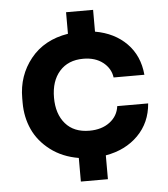

<svg xmlns="http://www.w3.org/2000/svg" viewBox="-52 -772 715 819"><g transform="rotate(-5 305.5 -362.5)"><path d="M377 0H261.2V-101.1Q191.4 -112.8 141.1 -151.1Q90.8 -189.5 66.9 -241.9Q43 -294.4 43 -356V-376Q43 -472.7 100.6 -544.4Q158.2 -616.2 261.2 -632.8V-725.1H377V-631.8Q460 -617.2 511.7 -564.7Q563.5 -512.2 570.8 -430.2H439Q433.6 -469.7 400.6 -495.4Q367.7 -521 316.9 -521Q252 -521 215.1 -479.2Q178.2 -437.5 178.2 -366.2Q178.2 -296.4 214.4 -254.6Q250.5 -212.9 316.9 -212.9Q369.6 -212.9 404.1 -239Q438.5 -265.1 443.8 -307.1H576.2Q569.8 -225.1 515.9 -170.9Q461.9 -116.7 377 -102.1Z"/></g></svg>

Font: Sora SemiBold
Style: Regular
Weight: 600
Designer: Jonathan Barnbrook, Julián Moncada
Foundry: Barnbrook Fonts
Version: Version 2.000